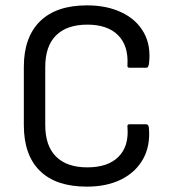

<svg xmlns="http://www.w3.org/2000/svg" viewBox="-20 -686 641 717"><path d="M304 11Q189 11 129 -48Q69 -107 69 -219V-436Q69 -547 129.5 -606.5Q190 -666 305 -666Q379 -666 434.5 -639.5Q490 -613 517.5 -563.5Q545 -514 536 -445Q535 -441 533 -437Q531 -433 526 -433H464Q454 -433 456 -443Q460 -516 420.5 -555Q381 -594 306 -594Q230 -594 189.5 -554Q149 -514 149 -436V-219Q149 -141 189.5 -101Q230 -61 306 -61Q383 -61 422.5 -100.5Q462 -140 456 -212Q454 -222 464 -222H525Q535 -222 536 -209Q542 -142 514.5 -92.5Q487 -43 433 -16Q379 11 304 11Z"/></svg>

Font: Sofia Sans Semi Condensed
Style: Regular
Weight: 400
Designer: Botio Nikoltchev, Ani Petrova
Foundry: lettersoup
Version: Version 4.100; ttfautohint (v1.8.4.7-5d5b)